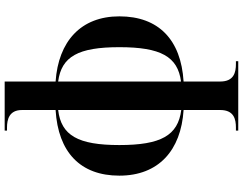

<svg xmlns="http://www.w3.org/2000/svg" viewBox="-129 -671 1040 822"><g transform="rotate(-90 391.0 -260.0)"><path d="M243 240H540V230H528C493 230 453 222 453 163V6C632 -5 732 -101 732 -269C732 -434 625 -530 453 -542V-760H243V-750H256C290 -750 331 -741 331 -686V-542C150 -531 50 -436 50 -269C50 -101 158 -5 331 6V163C331 222 291 230 256 230H243ZM331 -531V-4C222 -18 181 -91 181 -269C181 -446 222 -518 331 -531ZM453 -5V-531C560 -517 600 -445 600 -269C600 -92 560 -19 453 -5Z"/></g></svg>

Font: Noto Serif Display SemiBold
Style: Regular
Weight: 600
Designer: Monotype Design Team
Foundry: Monotype Imaging Inc.
Version: Version 2.009